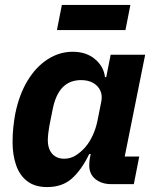

<svg xmlns="http://www.w3.org/2000/svg" viewBox="-20 -747 631 779"><path d="M523 0H430Q393 0 367.5 -20Q342 -40 342 -77Q342 -85 343 -94Q344 -103 345 -107L348 -122H342Q311 -58 272 -23Q233 12 171 12Q122 12 91 -11.5Q60 -35 45.5 -76.5Q31 -118 31 -170Q31 -202 34 -230.5Q37 -259 42 -286Q58 -364 92 -420Q126 -476 173.5 -506.5Q221 -537 275 -537Q330 -537 365.5 -507Q401 -477 406 -434H411L429 -525H569L486 -112H545ZM240 -103Q267 -103 289 -117.5Q311 -132 327 -151Q344 -171 356.5 -198.5Q369 -226 375 -255L391 -335Q396 -360 387 -379.5Q378 -399 358 -410.5Q338 -422 309 -422Q263 -422 234.5 -393Q206 -364 194 -305L180 -235Q178 -225 176 -207.5Q174 -190 174 -178Q174 -155 182 -138Q190 -121 205 -112Q220 -103 240 -103ZM211 -625 231 -727H509L489 -625Z"/></svg>

Font: IBM Plex Sans Var
Style: Italic
Weight: 400
Italic angle: -11.31°
Designer: Mike Abbink, Paul van der Laan, Pieter van Rosmalen
Foundry: Bold Monday
Version: Version 1.001